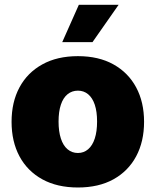

<svg xmlns="http://www.w3.org/2000/svg" viewBox="-20 -789 663 818"><path d="M312 9.8Q223.6 9.8 160.2 -25.1Q96.7 -60.1 63 -123Q29.3 -186 29.3 -270Q29.3 -354 63 -416.7Q96.7 -479.5 160.2 -514.6Q223.6 -549.8 312 -549.8Q400.4 -549.8 463.4 -514.6Q526.4 -479.5 560.1 -416.7Q593.8 -354 593.8 -270Q593.8 -186 560.1 -123Q526.4 -60.1 463.4 -25.1Q400.4 9.8 312 9.8ZM312 -137.2Q336.9 -137.2 355.5 -153.1Q374 -168.9 383.8 -199Q393.6 -229 393.6 -271Q393.6 -313.5 383.8 -342.8Q374 -372.1 355.5 -387.5Q336.9 -402.8 312 -402.8Q286.6 -402.8 267.8 -387.5Q249 -372.1 239.3 -342.8Q229.5 -313.5 229.5 -271Q229.5 -229 239.3 -199Q249 -168.9 267.8 -153.1Q286.6 -137.2 312 -137.2ZM245.1 -609.4 315.9 -768.6H485.4L374 -609.4Z"/></svg>

Font: Inter 16pt Black
Style: Regular
Weight: 900
Version: Version 4.001;git-66647c0bb